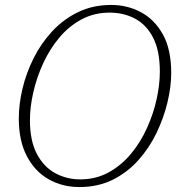

<svg xmlns="http://www.w3.org/2000/svg" viewBox="-20 -745 740 776"><path d="M301 11Q232 11 176.5 -20.5Q121 -52 88.5 -114Q56 -176 56 -266Q56 -324 71 -387Q86 -450 116 -510Q146 -570 191 -618.5Q236 -667 295.5 -696Q355 -725 430 -725Q494 -725 549 -696Q604 -667 638 -606.5Q672 -546 672 -450Q672 -395 657 -332Q642 -269 613 -208.5Q584 -148 539.5 -98Q495 -48 435.5 -18.5Q376 11 301 11ZM304 -20Q368 -20 419.5 -48.5Q471 -77 509.5 -123.5Q548 -170 574 -227.5Q600 -285 613 -344Q626 -403 626 -455Q626 -540 599 -592.5Q572 -645 526 -669.5Q480 -694 423 -694Q360 -694 308.5 -666Q257 -638 218.5 -591.5Q180 -545 154 -488Q128 -431 114.5 -371.5Q101 -312 101 -260Q101 -176 129 -123Q157 -70 203.5 -45Q250 -20 304 -20Z"/></svg>

Font: Noto Serif ExtraLight
Style: Italic
Weight: 200
Italic angle: -12°
Designer: Monotype Design Team
Foundry: Monotype Imaging Inc.
Version: Version 2.014; ttfautohint (v1.8.4.7-5d5b)